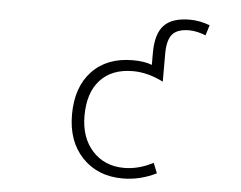

<svg xmlns="http://www.w3.org/2000/svg" viewBox="-53 -805 1105 880"><g transform="rotate(5 500.0 -365.0)"><path d="M542 10.7Q426.8 10.7 356 -63.5Q285.2 -137.7 285.2 -260.7Q285.2 -387.7 354 -460.4Q422.9 -533.2 542 -533.2Q595.7 -533.2 629.9 -519.5V-576.2Q629.9 -662.1 667 -701.7Q704.1 -741.2 786.1 -741.2Q831.1 -741.2 877.9 -723.6L863.3 -675.8Q825.2 -691.4 788.1 -692.4Q732.4 -692.4 709.5 -665.5Q686.5 -638.7 686.5 -576.2V-447.3Q615.2 -483.4 546.9 -483.4Q450.2 -483.4 396.5 -425.3Q342.8 -367.2 342.8 -260.7Q342.8 -160.2 398.4 -99.1Q454.1 -38.1 543.9 -38.1Q611.3 -38.1 677.7 -73.2L696.3 -26.4Q621.1 10.7 542 10.7Z"/></g></svg>

Font: Gen Shin Gothic Monospace Light
Style: Regular
Weight: 300
Designer: [Source Han Sans]
Ryoko NISHIZUKA  (kana & ideographs); Paul D. Hunt (Latin, Greek & Cyrillic); Wenlong ZHANG  (bopomofo
Version: Version 1.002.20150607